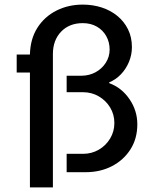

<svg xmlns="http://www.w3.org/2000/svg" viewBox="-20 -748 667 834"><path d="M110 66V-432.8H52.5V-511H110Q111.5 -578.5 142.2 -627Q173 -675.5 224.8 -701.8Q276.5 -728 339.5 -728Q383.2 -728 421.8 -715.5Q460.2 -703 489.6 -679Q519 -655 536 -620.8Q553 -586.5 553 -543.2Q553 -510 540.2 -479.2Q527.5 -448.5 505.2 -425.2Q483 -402 454 -390.2L455.2 -386.5Q508.2 -367.2 542.4 -317.4Q576.5 -267.5 576.5 -208.2Q576.5 -146.2 546.8 -99.4Q517 -52.5 466.2 -26.2Q415.5 0 351.8 0H269.5V-79.8H340.5Q378.2 -79.8 409.2 -97.8Q440.2 -115.8 458.5 -146.5Q476.8 -177.2 476.8 -213.5Q476.8 -250.8 458.5 -281Q440.2 -311.2 409.2 -329.4Q378.2 -347.5 340.5 -347.5H269.5V-419H332.5Q367 -419 394.9 -434.1Q422.8 -449.2 439.5 -475.4Q456.2 -501.5 456.2 -532.8Q456.2 -564.8 441.6 -591Q427 -617.2 400.6 -632.4Q374.2 -647.5 339.5 -647.5Q281 -647.5 245.4 -610.4Q209.8 -573.2 209.8 -513.2V66Z"/></svg>

Font: Chivo Medium
Style: Regular
Weight: 500
Designer: Hector Gatti
Foundry: Omnibus-Type
Version: Version 2.002